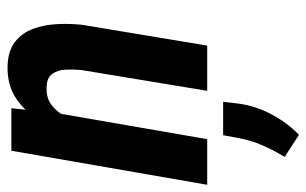

<svg xmlns="http://www.w3.org/2000/svg" viewBox="-175 -405 826 518"><g transform="rotate(-90 238.0 -146.0)"><path d="M192.4 -408.7 121.6 0H-1.5L90.3 -528.3H205.1ZM151.4 -282.2 121.1 -281.2Q125 -323.2 137.2 -368.7Q149.4 -414.1 172.9 -453.1Q196.3 -492.2 232.2 -516.1Q268.1 -540 319.8 -538.6Q360.4 -537.1 384.3 -518.3Q408.2 -499.5 419.2 -469.7Q430.2 -439.9 431.9 -405.5Q433.6 -371.1 430.2 -338.4L374 0H252L308.1 -339.8Q310.1 -360.8 309.1 -382.1Q308.1 -403.3 297.6 -418.2Q287.1 -433.1 260.7 -433.1Q232.4 -434.6 213.1 -419.4Q193.8 -404.3 181.4 -380.4Q168.9 -356.4 162.1 -330.1Q155.3 -303.7 151.4 -282.2ZM222.2 43 218.3 78.1Q212.9 126 190.4 169.9Q168 213.9 133.3 247.6L73.7 209Q91.8 179.2 105 148.9Q118.2 118.7 124.5 84.5L132.3 43Z"/></g></svg>

Font: Roboto Condensed SemiBold
Style: Italic
Weight: 600
Italic angle: -12°
Designer: Christian Robertson
Foundry: Google
Version: Version 3.008; 2023